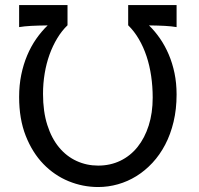

<svg xmlns="http://www.w3.org/2000/svg" viewBox="-20 -733 792 765"><path d="M683.6 -625Q663.6 -628.4 637 -629.9Q610.4 -631.3 573.7 -631.8Q597.7 -608.4 617.7 -579.3Q637.7 -550.3 652.3 -515.9Q667 -481.4 675.3 -441.7Q683.6 -401.9 683.6 -356.4Q683.6 -297.9 671.6 -247.8Q659.7 -197.8 638.2 -156.7Q616.7 -115.7 587.4 -84.2Q558.1 -52.7 523.4 -31.2Q488.8 -9.8 450 1.2Q411.1 12.2 371.1 12.2Q310.1 12.2 253.4 -11Q196.8 -34.2 152.8 -79.6Q108.9 -125 82.5 -191.9Q56.2 -258.8 56.2 -346.7Q56.2 -393.6 64.7 -435.1Q73.2 -476.6 88.4 -512.5Q103.5 -548.3 124.5 -578.4Q145.5 -608.4 169.9 -631.8Q131.3 -631.3 104 -629.9Q76.7 -628.4 56.2 -625V-712.9H249V-632.3Q226.1 -610.4 208 -580.3Q189.9 -550.3 177.2 -515.1Q164.6 -480 158 -440.2Q151.4 -400.4 151.4 -358.9Q151.4 -288.6 168.5 -235.1Q185.5 -181.6 215.3 -145.8Q245.1 -109.9 285.2 -91.6Q325.2 -73.2 371.1 -73.2Q419.4 -73.2 459.5 -92.5Q499.5 -111.8 528.1 -147.5Q556.6 -183.1 572.5 -232.9Q588.4 -282.7 588.4 -344.2Q588.4 -388.2 582.3 -429.9Q576.2 -471.7 564 -508.5Q551.8 -545.4 533.4 -576.9Q515.1 -608.4 490.7 -632.3V-712.9H683.6Z"/></svg>

Font: Andika Compact
Style: Regular
Weight: 400
Designer: Victor Gaultney, Annie Olsen, Julie Remington, Don Collingsworth, Eric Hays, Becca Hirsbrunner
Foundry: SIL International
Version: Version 5.000 ; LnSpcTght